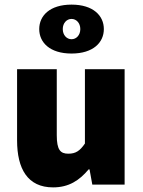

<svg xmlns="http://www.w3.org/2000/svg" viewBox="-20 -800 618 832"><path d="M210 12C278 12 324 -18 364 -66H368L380 0H520V-500H348V-178C326 -146 308 -134 276 -134C242 -134 226 -150 226 -214V-500H54V-192C54 -68 100 12 210 12ZM290 -568C384 -568 430 -616 430 -674C430 -732 384 -780 290 -780C196 -780 150 -732 150 -674C150 -616 196 -568 290 -568ZM290 -630C269 -630 252 -648 252 -674C252 -700 269 -718 290 -718C311 -718 328 -700 328 -674C328 -648 311 -630 290 -630Z"/></svg>

Font: Source Sans Pro Black
Style: Regular
Weight: 900
Designer: Paul D. Hunt
Foundry: Adobe Systems Incorporated
Version: Version 3.006;hotconv 1.0.111;makeotfexe 2.5.65597